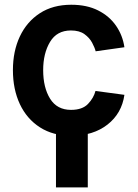

<svg xmlns="http://www.w3.org/2000/svg" viewBox="-20 -573 593 825"><path d="M514.6 -370 391 -352.6Q387.1 -368.3 375.9 -389.4Q364.7 -410.5 342.9 -426.3Q321 -442.1 284.8 -442.1Q224.4 -442.1 195 -392.9Q165.5 -343.8 165.5 -271.7Q165.5 -196.7 195.3 -148.8Q225.1 -100.9 285.2 -100.9Q333.8 -100.9 358.1 -126.4Q382.5 -152 390.3 -182.2L514.6 -165.5Q503.2 -85.6 441.8 -37.6Q380.3 10.3 286.9 10.3Q207.7 10.3 151.5 -25.9Q95.2 -62.1 65.3 -125.7Q35.5 -189.3 35.5 -271.7Q35.5 -353 65.3 -416.4Q95.2 -479.8 151.3 -516.2Q207.4 -552.6 286.2 -552.6Q353.3 -552.6 401.6 -528.2Q449.9 -503.9 478.5 -462.5Q507.1 -421.2 514.6 -370ZM357.2 -41.2V232.2H220.5V-41.2Z"/></svg>

Font: Interface
Style: Bold
Weight: 700
Designer: Rasmus Andersson
Foundry: rsms
Version: Version 1.8